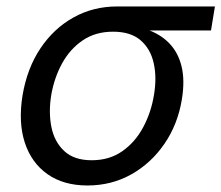

<svg xmlns="http://www.w3.org/2000/svg" viewBox="-20 -566 689 598"><path d="M252.4 11.7Q177.7 11.7 127.7 -23.7Q77.6 -59.1 57.1 -122.3Q36.6 -185.5 50.3 -269.5Q64.5 -353.5 106 -415.5Q147.5 -477.5 209 -511.7Q270.5 -545.9 344.7 -545.9H649.4L637.2 -471.2H397.9L332 -467.3Q277.3 -467.3 237.5 -440.2Q197.8 -413.1 173.3 -368.4Q148.9 -323.7 139.6 -270Q130.9 -216.8 140.1 -170.4Q149.4 -124 180.2 -95.5Q210.9 -66.9 265.6 -66.9Q320.8 -66.9 360.8 -95Q400.9 -123 425.8 -169.4Q450.7 -215.8 459.5 -270Q468.8 -324.7 458.7 -369.4Q448.7 -414.1 417.7 -440.7Q386.7 -467.3 332 -467.3L335.9 -489.3Q391.1 -489.3 434.6 -475.1Q478 -460.9 506.3 -432.1Q534.7 -403.3 545.4 -359.6Q556.2 -315.9 546.4 -256.3Q533.7 -178.7 492.2 -118.2Q450.7 -57.6 388.9 -22.9Q327.1 11.7 252.4 11.7Z"/></svg>

Font: Inter Variable
Style: Italic
Weight: 400
Italic angle: -9.39999°
Designer: Rasmus Andersson
Foundry: rsms
Version: Version 4.001;git-9221beed3